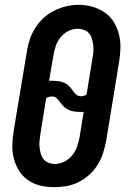

<svg xmlns="http://www.w3.org/2000/svg" viewBox="-20 -766 540 794"><path d="M205 8Q175 8 147 1.5Q119 -5 96 -21Q73 -37 58.5 -60.5Q44 -84 37 -111.5Q30 -139 31 -168.5Q32 -198 37 -228L91 -552Q95 -578 103 -602.5Q111 -627 125.5 -650Q140 -673 160 -691.5Q180 -710 204.5 -722Q229 -734 254 -740Q279 -746 305 -746Q335 -746 362.5 -738Q390 -730 413 -714.5Q436 -699 450.5 -675Q465 -651 472 -623.5Q479 -596 478 -566.5Q477 -537 472 -507L419 -183Q414 -157 406 -132.5Q398 -108 384 -85Q370 -62 349.5 -43.5Q329 -25 305 -13Q281 -1 255.5 3.5Q230 8 205 8ZM314 -368Q320 -368 326 -369.5Q332 -371 338 -375L362 -523Q365 -537 366 -551Q367 -565 365.5 -578.5Q364 -592 360.5 -605Q357 -618 348.5 -628Q340 -638 327 -642.5Q314 -647 300 -647Q280 -647 261.5 -637Q243 -627 230 -611Q217 -595 210.5 -575.5Q204 -556 201 -537L183 -432Q186 -432 189 -432Q192 -432 195 -432Q207 -432 219.5 -430.5Q232 -429 243.5 -424.5Q255 -420 263.5 -412Q272 -404 278.5 -394.5Q285 -385 293.5 -376.5Q302 -368 314 -368ZM207 -88Q227 -88 246 -97.5Q265 -107 278.5 -123.5Q292 -140 298.5 -159.5Q305 -179 309 -198L326 -303Q323 -303 320 -303Q317 -303 314 -303Q302 -303 289.5 -304.5Q277 -306 266 -310.5Q255 -315 246 -323Q237 -331 230.5 -340.5Q224 -350 215.5 -358.5Q207 -367 195 -367Q189 -367 183 -365.5Q177 -364 171 -360L147 -212Q145 -198 143.5 -184Q142 -170 143.5 -157Q145 -144 148.5 -131Q152 -118 160 -108Q168 -98 180.5 -93Q193 -88 207 -88Z"/></svg>

Font: Iosevka Gothic
Style: Bold Italic
Weight: 700
Italic angle: -9°
Monospace: yes
Designer: Belleve Invis
Foundry: Belleve Invis
Version: Version 15.5.1; ttfautohint (v1.8.4)